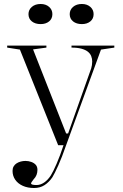

<svg xmlns="http://www.w3.org/2000/svg" viewBox="-20 -729 619 964"><path d="M151 215Q119 215 94.5 204Q70 193 56.5 173.5Q43 154 43 129Q43 116 48.5 106.5Q54 97 63.5 91Q73 85 84.5 82Q96 79 108 79Q123 79 137 84Q151 89 159.5 98.5Q168 108 168 124Q168 137 163.5 149Q159 161 149 171Q143 179 139.5 184Q136 189 136 192Q136 200 164 200Q183 200 201.5 187.5Q220 175 235 152Q247 133 264.5 92.5Q282 52 299 0H272L80 -480L16 -490V-500H213V-490L146 -481L312 -59H322L438 -386Q440 -393 441.5 -402Q443 -411 443 -420Q443 -434 438 -447Q433 -460 421 -469.5Q409 -479 389 -484.5Q369 -490 339 -490V-500H554V-490L487 -480L312 0Q291 61 272.5 102Q254 143 243 161Q226 186 203.5 200.5Q181 215 151 215ZM391 -709Q417 -709 433.5 -694.5Q450 -680 450 -658Q450 -635 433.5 -621.5Q417 -608 391 -608Q364 -608 347 -621.5Q330 -635 330 -658Q330 -680 347 -694.5Q364 -709 391 -709ZM184 -709Q210 -709 226.5 -694.5Q243 -680 243 -658Q243 -635 226.5 -621.5Q210 -608 184 -608Q157 -608 140 -621.5Q123 -635 123 -658Q123 -680 140 -694.5Q157 -709 184 -709Z"/></svg>

Font: Kalnia Light
Style: Regular
Weight: 300
Designer: Frida Medrano
Foundry: Frida Medrano
Version: Version 1.105